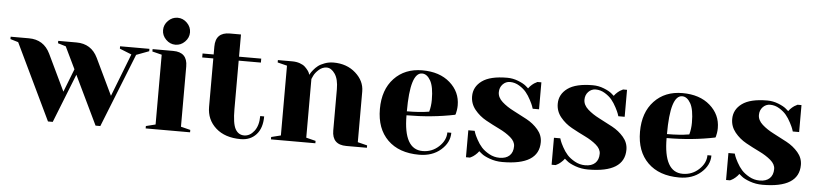

<svg xmlns="http://www.w3.org/2000/svg" viewBox="-64 -950 5137 1206"><g transform="rotate(5 2505.0 -347.5)"><path d="M260 10 30 -470 -20 -485V-500H95Q189 -500 230 -415L340 -185L397 -331L330 -470L280 -485V-500H395Q489 -500 530 -415L640 -185L745 -455L670 -485V-500H855V-485L775 -455L590 10H560L412 -298L290 10Z M955.5 -565.5Q930 -591 930 -625Q930 -659 955.5 -684.5Q981 -710 1015 -710Q1049 -710 1074.5 -684.5Q1100 -659 1100 -625Q1100 -591 1074.5 -565.5Q1049 -540 1015 -540Q981 -540 955.5 -565.5ZM875 -500H1005Q1095 -500 1095 -410V-30L1155 -15V0H875V-15L935 -30V-470L875 -485Z M1260 -500V-550Q1260 -640 1350 -640H1420V-500H1560V-475H1420V-170Q1420 -79 1439 -44.5Q1458 -10 1495 -10Q1531 -10 1558 -45Q1585 -80 1585 -140H1610Q1610 -66 1573 -25.5Q1536 15 1475 15Q1376 15 1318 -37Q1260 -89 1260 -170V-475H1190V-500Z M2050 -90V-350Q2050 -413 2027 -446.5Q2004 -480 1975 -480Q1948 -480 1925.5 -460Q1903 -440 1894 -420L1885 -400V-30L1945 -15V0H1665V-15L1725 -30V-470L1665 -485V-500H1755Q1782 -500 1803.5 -492.5Q1825 -485 1837 -473.5Q1849 -462 1857 -451Q1865 -440 1867 -432L1870 -425Q1872 -429 1875 -435Q1878 -441 1890.5 -456.5Q1903 -472 1918.5 -484Q1934 -496 1960 -505.5Q1986 -515 2015 -515Q2099 -515 2154.5 -465.5Q2210 -416 2210 -350V-30L2270 -15V0H2140Q2050 0 2050 -90Z M2500 -250Q2540 -250 2575 -252.5Q2610 -255 2625 -258L2640 -260Q2650 -295 2650 -335Q2650 -418 2628 -456.5Q2606 -495 2575 -495Q2500 -495 2500 -250ZM2600 15Q2473 15 2401.5 -55.5Q2330 -126 2330 -250Q2330 -372 2397.5 -443.5Q2465 -515 2575 -515Q2684 -515 2749.5 -457.5Q2815 -400 2815 -315Q2815 -299 2812.5 -284Q2810 -269 2808 -262L2805 -255Q2660 -225 2500 -225Q2500 -10 2620 -10Q2679 -10 2722 -50Q2765 -90 2765 -140H2790Q2790 -78 2736.5 -31.5Q2683 15 2600 15Z M3125 15Q3083 15 3045.5 1.5Q3008 -12 2992 -26L2975 -40Q2966 -27 2952.5 -15.5Q2939 -4 2930 0L2920 5H2895V-165H2935Q2937 -159 2940.5 -148.5Q2944 -138 2958.5 -111Q2973 -84 2991 -64Q3009 -44 3039.5 -27Q3070 -10 3105 -10Q3146 -10 3168 -31Q3190 -52 3190 -90Q3190 -120 3160 -145.5Q3130 -171 3087.5 -191.5Q3045 -212 3002.5 -235.5Q2960 -259 2930 -296Q2900 -333 2900 -380Q2900 -440 2951.5 -477.5Q3003 -515 3110 -515Q3146 -515 3180 -501.5Q3214 -488 3230 -474L3246 -460Q3255 -473 3268.5 -484.5Q3282 -496 3292 -500L3301 -505H3326V-335H3286Q3284 -341 3280.5 -351.5Q3277 -362 3263 -389Q3249 -416 3232.5 -436Q3216 -456 3188.5 -473Q3161 -490 3130 -490Q3103 -490 3084 -470Q3065 -450 3065 -420Q3065 -387 3095 -360Q3125 -333 3167.5 -311.5Q3210 -290 3252.5 -267Q3295 -244 3325 -209Q3355 -174 3355 -130Q3355 15 3125 15Z M3665 15Q3623 15 3585.5 1.5Q3548 -12 3532 -26L3515 -40Q3506 -27 3492.5 -15.5Q3479 -4 3470 0L3460 5H3435V-165H3475Q3477 -159 3480.5 -148.5Q3484 -138 3498.5 -111Q3513 -84 3531 -64Q3549 -44 3579.5 -27Q3610 -10 3645 -10Q3686 -10 3708 -31Q3730 -52 3730 -90Q3730 -120 3700 -145.5Q3670 -171 3627.5 -191.5Q3585 -212 3542.5 -235.5Q3500 -259 3470 -296Q3440 -333 3440 -380Q3440 -440 3491.5 -477.5Q3543 -515 3650 -515Q3686 -515 3720 -501.5Q3754 -488 3770 -474L3786 -460Q3795 -473 3808.5 -484.5Q3822 -496 3832 -500L3841 -505H3866V-335H3826Q3824 -341 3820.5 -351.5Q3817 -362 3803 -389Q3789 -416 3772.5 -436Q3756 -456 3728.5 -473Q3701 -490 3670 -490Q3643 -490 3624 -470Q3605 -450 3605 -420Q3605 -387 3635 -360Q3665 -333 3707.5 -311.5Q3750 -290 3792.5 -267Q3835 -244 3865 -209Q3895 -174 3895 -130Q3895 15 3665 15Z M4140 -250Q4180 -250 4215 -252.5Q4250 -255 4265 -258L4280 -260Q4290 -295 4290 -335Q4290 -418 4268 -456.5Q4246 -495 4215 -495Q4140 -495 4140 -250ZM4240 15Q4113 15 4041.5 -55.5Q3970 -126 3970 -250Q3970 -372 4037.5 -443.5Q4105 -515 4215 -515Q4324 -515 4389.5 -457.5Q4455 -400 4455 -315Q4455 -299 4452.5 -284Q4450 -269 4448 -262L4445 -255Q4300 -225 4140 -225Q4140 -10 4260 -10Q4319 -10 4362 -50Q4405 -90 4405 -140H4430Q4430 -78 4376.5 -31.5Q4323 15 4240 15Z M4765 15Q4723 15 4685.5 1.5Q4648 -12 4632 -26L4615 -40Q4606 -27 4592.5 -15.5Q4579 -4 4570 0L4560 5H4535V-165H4575Q4577 -159 4580.5 -148.5Q4584 -138 4598.5 -111Q4613 -84 4631 -64Q4649 -44 4679.5 -27Q4710 -10 4745 -10Q4786 -10 4808 -31Q4830 -52 4830 -90Q4830 -120 4800 -145.5Q4770 -171 4727.5 -191.5Q4685 -212 4642.5 -235.5Q4600 -259 4570 -296Q4540 -333 4540 -380Q4540 -440 4591.5 -477.5Q4643 -515 4750 -515Q4786 -515 4820 -501.5Q4854 -488 4870 -474L4886 -460Q4895 -473 4908.5 -484.5Q4922 -496 4932 -500L4941 -505H4966V-335H4926Q4924 -341 4920.5 -351.5Q4917 -362 4903 -389Q4889 -416 4872.5 -436Q4856 -456 4828.5 -473Q4801 -490 4770 -490Q4743 -490 4724 -470Q4705 -450 4705 -420Q4705 -387 4735 -360Q4765 -333 4807.5 -311.5Q4850 -290 4892.5 -267Q4935 -244 4965 -209Q4995 -174 4995 -130Q4995 15 4765 15Z"/></g></svg>

Font: Yeseva One
Style: Regular
Weight: 400
Designer: Jovanny Lemonad
Foundry: Jovanny Lemonad
Version: Version 2.000